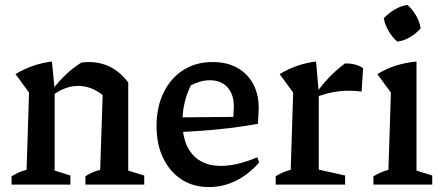

<svg xmlns="http://www.w3.org/2000/svg" viewBox="-20 -750 1795 780"><path d="M27 0V-34Q39 -41 53 -48Q67 -55 88 -60L98 -374L43 -449Q113 -491 191 -500L202 -386V-57L266 -37V0ZM327 0V-34Q339 -42 353 -48.5Q367 -55 387 -60L397 -364L501 -415V-57L566 -37V0ZM195 -364 192 -384Q218 -419 247.5 -447Q277 -475 311 -496Q319 -497 326 -497.5Q333 -498 340 -498Q389 -498 429 -477.5Q469 -457 501 -415L397 -364Q350 -401 298 -401Q246 -401 195 -364Z M829 10Q765 10 717.5 -21Q670 -52 643 -107.5Q616 -163 616 -238Q616 -315 644.5 -373.5Q673 -432 724 -465Q775 -498 844 -498Q901 -498 943 -475Q985 -452 1008 -410Q1031 -368 1031 -312L1028 -247Q966 -236 911.5 -229.5Q857 -223 802 -219Q747 -215 683 -212L684 -273L928 -275L930 -317Q930 -367 904 -395.5Q878 -424 832 -424Q813 -424 793.5 -418.5Q774 -413 755 -403Q738 -368 729.5 -330.5Q721 -293 721 -256Q721 -169 762 -122.5Q803 -76 878 -76Q942 -76 1025 -111L1033 -90Q990 -41 938 -15.5Q886 10 829 10Z M1449 -378Q1354 -391 1266 -356V-374Q1292 -410 1320.5 -439Q1349 -468 1381 -492Q1401 -493 1420 -488.5Q1439 -484 1455 -473ZM1100 0V-34Q1113 -42 1127 -48.5Q1141 -55 1161 -60L1171 -374L1116 -449Q1186 -491 1264 -500L1275 -374V-61L1382 -37V0Z M1497 0V-34Q1511 -42 1525.5 -48.5Q1540 -55 1558 -60L1568 -374L1513 -449Q1549 -471 1588.5 -483.5Q1628 -496 1672 -500V-57L1736 -37V0ZM1635 -730Q1656 -712 1670.5 -686.5Q1685 -661 1689 -635Q1672 -615 1646.5 -599.5Q1621 -584 1594 -581Q1574 -598 1559 -623.5Q1544 -649 1539 -676Q1558 -696 1583 -711Q1608 -726 1635 -730Z"/></svg>

Font: Piazzolla 24pt SemiBold
Style: Regular
Weight: 600
Designer: Juan Pablo del Peral
Foundry: Huerta Tipografica
Version: Version 2.005